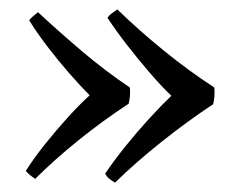

<svg xmlns="http://www.w3.org/2000/svg" viewBox="-20 -450 517 409"><path d="M345 -246Q324 -266 299 -295Q274 -324 250 -355Q226 -386 209 -412Q212 -417 218 -421.5Q224 -426 230 -430Q274 -387 328 -343Q382 -299 436 -264Q437 -261 437 -258Q437 -255 437 -252Q437 -240 434 -228Q378 -191 323 -147Q268 -103 225 -61Q218 -65 212.5 -69.5Q207 -74 204 -80Q222 -107 246.5 -137.5Q271 -168 297.5 -197Q324 -226 345 -246ZM171 -247Q151 -267 127 -294.5Q103 -322 80.5 -351.5Q58 -381 42 -407Q49 -415 61 -424Q105 -383 154.5 -341Q204 -299 256 -264Q257 -261 257 -258Q257 -255 257 -252Q257 -241 254 -229Q199 -193 147.5 -151.5Q96 -110 55 -69Q49 -73 43.5 -77.5Q38 -82 35 -86Q52 -113 76 -143Q100 -173 125 -200.5Q150 -228 171 -247Z"/></svg>

Font: Tiro Devanagari Marathi
Style: Regular
Weight: 400
Designer: Devanagari: John Hudson & Fiona Ross. Latin: John Hudson.
Foundry: Tiro Typeworks Ltd.
Version: Version 1.52